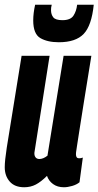

<svg xmlns="http://www.w3.org/2000/svg" viewBox="-22 -779 415 809"><path d="M80 10Q40 10 19 -14Q-2 -38 -2 -74Q-2 -102 6.5 -157Q15 -212 30.5 -305.5Q46 -399 69 -544H187Q170 -434 158 -359Q146 -284 138 -231.5Q130 -179 123 -136Q122 -124 127.5 -116.5Q133 -109 144 -109Q160 -109 178 -123L246 -544H363Q344 -425 331.5 -349Q319 -273 312.5 -229Q306 -185 302.5 -164.5Q299 -144 298.5 -137.5Q298 -131 298 -129Q298 -112 311 -112Q319 -112 327 -115L313 -11Q301 -1 282 4.5Q263 10 247 10Q220 10 201.5 -3.5Q183 -17 176 -38Q151 -13 129 -1.5Q107 10 80 10ZM226 -601Q178 -601 148 -618.5Q118 -636 118 -693Q118 -723 126 -759H196Q194 -752 193.5 -747Q193 -742 193 -736Q193 -718 202.5 -706Q212 -694 241 -694Q275 -694 287.5 -713Q300 -732 303 -759H373Q364 -671 330.5 -636Q297 -601 226 -601Z"/></svg>

Font: Georama ExtraCondensed
Style: Bold Italic
Weight: 700
Width: 2
Italic angle: -9°
Designer: Jean-Baptiste Levee
Foundry: Production Type
Version: Version 1.000